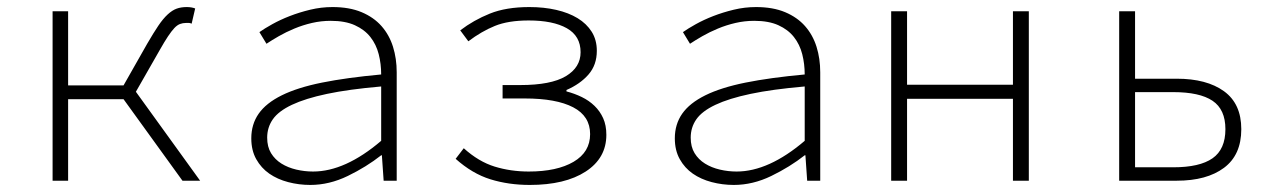

<svg xmlns="http://www.w3.org/2000/svg" viewBox="-20 -512 3640 544"><path d="M129 0V-480H173V-270H330L397 -388Q415 -419 428.5 -439Q442 -459 455 -471Q468 -483 480.5 -487.5Q493 -492 509 -492Q523 -492 533 -488L523 -445Q518 -447 515.5 -447Q513 -447 507 -447Q498 -447 490 -444Q482 -441 474 -432.5Q466 -424 456 -409Q446 -394 433 -371L365 -252L547 0H497L330 -231H173V0Z M859 12Q827 12 796.5 4Q766 -4 743 -20Q720 -36 706 -61Q692 -86 692 -120Q692 -160 713 -190Q734 -220 778.5 -242Q823 -264 892.5 -278Q962 -292 1060 -301Q1060 -331 1053 -358.5Q1046 -386 1029.5 -407Q1013 -428 985.5 -440.5Q958 -453 917 -453Q890 -453 864 -447Q838 -441 814 -431Q790 -421 770 -409.5Q750 -398 735 -388L715 -421Q729 -431 751.5 -443.5Q774 -456 801 -466.5Q828 -477 859 -484.5Q890 -492 922 -492Q970 -492 1004.5 -477.5Q1039 -463 1061 -438Q1083 -413 1093.5 -379.5Q1104 -346 1104 -307V0H1067L1062 -72H1060Q1018 -39 965.5 -13.5Q913 12 859 12ZM867 -26Q958 -26 1060 -113V-267Q968 -259 906.5 -246Q845 -233 807 -215Q769 -197 753 -174Q737 -151 737 -122Q737 -96 748 -78Q759 -60 777.5 -48.5Q796 -37 819.5 -31.5Q843 -26 867 -26Z M1481 12Q1421 12 1369.5 -4Q1318 -20 1271 -62L1294 -92Q1336 -54 1381.5 -40Q1427 -26 1478 -26Q1558 -26 1605 -53.5Q1652 -81 1652 -132Q1652 -183 1604 -208Q1556 -233 1467 -233H1404V-271H1454Q1541 -271 1583 -296Q1625 -321 1625 -364Q1625 -410 1586 -432Q1547 -454 1478 -454Q1420 -454 1382 -438.5Q1344 -423 1307 -395L1284 -426Q1322 -455 1368 -473.5Q1414 -492 1480 -492Q1521 -492 1556 -484Q1591 -476 1616.5 -460.5Q1642 -445 1656.5 -422Q1671 -399 1671 -368Q1671 -328 1647.5 -301Q1624 -274 1585 -257V-253Q1608 -247 1628.5 -237Q1649 -227 1664.5 -212Q1680 -197 1689 -177Q1698 -157 1698 -130Q1698 -64 1639.5 -26Q1581 12 1481 12Z M2059 12Q2027 12 1996.5 4Q1966 -4 1943 -20Q1920 -36 1906 -61Q1892 -86 1892 -120Q1892 -160 1913 -190Q1934 -220 1978.5 -242Q2023 -264 2092.5 -278Q2162 -292 2260 -301Q2260 -331 2253 -358.5Q2246 -386 2229.5 -407Q2213 -428 2185.5 -440.5Q2158 -453 2117 -453Q2090 -453 2064 -447Q2038 -441 2014 -431Q1990 -421 1970 -409.5Q1950 -398 1935 -388L1915 -421Q1929 -431 1951.5 -443.5Q1974 -456 2001 -466.5Q2028 -477 2059 -484.5Q2090 -492 2122 -492Q2170 -492 2204.5 -477.5Q2239 -463 2261 -438Q2283 -413 2293.5 -379.5Q2304 -346 2304 -307V0H2267L2262 -72H2260Q2218 -39 2165.5 -13.5Q2113 12 2059 12ZM2067 -26Q2158 -26 2260 -113V-267Q2168 -259 2106.5 -246Q2045 -233 2007 -215Q1969 -197 1953 -174Q1937 -151 1937 -122Q1937 -96 1948 -78Q1959 -60 1977.5 -48.5Q1996 -37 2019.5 -31.5Q2043 -26 2067 -26Z M2505 0V-480H2550V-272H2850V-480H2895V0H2850V-232H2550V0Z M3151 0V-480H3196V-289H3314Q3399 -289 3448 -253.5Q3497 -218 3497 -146Q3497 -73 3448 -36.5Q3399 0 3314 0ZM3196 -38H3304Q3379 -38 3415.5 -63.5Q3452 -89 3452 -146Q3452 -202 3415.5 -226.5Q3379 -251 3304 -251H3196Z"/></svg>

Font: Source Code Pro Light
Style: Regular
Weight: 300
Monospace: yes
Designer: Paul D. Hunt, Teo Tuominen
Foundry: Adobe Systems Incorporated
Version: Version 2.030;PS 1.000;hotconv 16.6.51;makeotf.lib2.5.65220